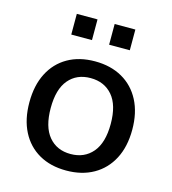

<svg xmlns="http://www.w3.org/2000/svg" viewBox="-107 -791 794 887"><g transform="rotate(15 290.5 -347.0)"><path d="M290 9Q215 9 160 -22.5Q105 -54 75 -112.5Q45 -171 45 -252Q45 -333 75 -391.5Q105 -450 160 -481.5Q215 -513 290 -513Q365 -513 420.5 -481.5Q476 -450 506.5 -391.5Q537 -333 537 -252Q537 -171 506.5 -112.5Q476 -54 420.5 -22.5Q365 9 290 9ZM290 -70Q356 -70 395 -116Q434 -162 434 -252Q434 -342 395 -387.5Q356 -433 290 -433Q224 -433 185.5 -387.5Q147 -342 147 -252Q147 -162 185.5 -116Q224 -70 290 -70ZM332 -604V-703H431V-604ZM151 -604V-703H250V-604Z"/></g></svg>

Font: Mulish SemiBold
Style: Regular
Weight: 600
Designer: Vernon Adams
Foundry: Vernon Adams
Version: Version 3.603; ttfautohint (v1.8.3)